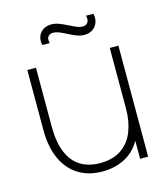

<svg xmlns="http://www.w3.org/2000/svg" viewBox="-109 -804 791 902"><g transform="rotate(-15 286.5 -353.0)"><path d="M279 12Q211 12 161.8 -19Q112.5 -50 86.2 -108.2Q60 -166.5 60 -246V-540H102V-254Q102 -178 122.8 -128Q143.5 -78 183 -53.5Q222.5 -29 279 -29Q342 -29 382.8 -57.8Q423.5 -86.5 442.2 -135.2Q461 -184 461 -245L500 -246Q500 -157.5 470.5 -99.5Q441 -41.5 391.2 -14.8Q341.5 12 279 12ZM464 0V-110H461V-540H503V0ZM363 -630Q344.5 -630 326.2 -636.8Q308 -643.5 283.5 -656.5Q262 -667.5 248.2 -672.8Q234.5 -678 222 -678Q208.5 -678 201 -671.2Q193.5 -664.5 192.5 -654.5Q191.5 -644.5 195 -635H159Q153 -657.5 159.8 -676.5Q166.5 -695.5 183.5 -706.8Q200.5 -718 223 -718Q242 -718 260.2 -711.2Q278.5 -704.5 304 -691.5Q326 -680.5 339.2 -675.2Q352.5 -670 365 -670Q383 -670 390.5 -683.5Q398 -697 392 -715H428Q434 -693 427.2 -673.2Q420.5 -653.5 403.5 -641.8Q386.5 -630 363 -630Z"/></g></svg>

Font: Hauora
Style: Regular
Weight: 400
Designer: Wayne Shih
Foundry: WCYS
Version: Version 1.001